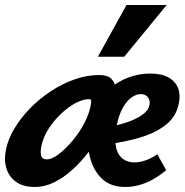

<svg xmlns="http://www.w3.org/2000/svg" viewBox="-23 -731 737 765"><path d="M116 14Q70 14 41.5 -6Q13 -26 2.5 -60.5Q-8 -95 1 -136Q9 -176 33.5 -217.5Q58 -259 95 -297.5Q132 -336 178 -366.5Q224 -397 273.5 -414.5Q323 -432 372 -432Q404 -432 418.5 -419Q433 -406 436 -386.5Q439 -367 437 -347Q433 -317 418 -279.5Q403 -242 380 -201.5Q357 -161 328 -123Q299 -85 264.5 -54Q230 -23 192.5 -4.5Q155 14 116 14ZM164 -96Q184 -96 211.5 -117Q239 -138 267 -171.5Q295 -205 315 -244.5Q335 -284 340 -321Q341 -330 339 -333Q337 -336 332 -336Q308 -336 278.5 -320.5Q249 -305 220 -277.5Q191 -250 170 -217Q149 -184 142 -149Q137 -126 141 -111Q145 -96 164 -96ZM476 14Q417 14 382 -20Q347 -54 334 -110.5Q321 -167 329 -231Q335 -276 357.5 -313.5Q380 -351 414 -379Q448 -407 489.5 -422.5Q531 -438 575 -438Q621 -438 649 -422Q677 -406 687 -378.5Q697 -351 689 -317Q679 -266 637.5 -233.5Q596 -201 535 -183Q474 -165 404 -156L399 -223Q441 -230 479 -242.5Q517 -255 542.5 -272.5Q568 -290 572 -311Q575 -322 572 -332Q569 -342 560.5 -349Q552 -356 537 -356Q520 -356 501.5 -343Q483 -330 467.5 -303.5Q452 -277 443 -236Q433 -189 437.5 -155Q442 -121 461.5 -102.5Q481 -84 513 -84Q533 -84 555.5 -91.5Q578 -99 604 -116L639 -53Q613 -31 586 -16Q559 -1 531 6.5Q503 14 476 14ZM367 -505 481 -711H641L472 -505Z"/></svg>

Font: Ysabeau Office ExtraBold
Style: Italic
Weight: 800
Italic angle: -12°
Designer: Christian Thalmann (Catharsis Fonts)
Version: Version 2.001;gftools[0.9.30]; featfreeze: tnum,lnum,ss02